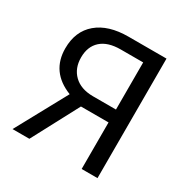

<svg xmlns="http://www.w3.org/2000/svg" viewBox="-162 -850 962 989"><g transform="rotate(30 318.5 -355.5)"><path d="M164.6 -496.6Q164.6 -432.1 204.8 -393.1Q245.1 -354 316.9 -353.5H454.6V-633.8H321.3Q245.1 -633.8 204.8 -597.7Q164.6 -561.5 164.6 -496.6ZM454.6 0V-276.9H290.5L143.6 0H43.5L208.5 -302.7Q70.8 -356.9 70.8 -496.6Q70.8 -598.1 137.5 -654.5Q204.1 -710.9 322.8 -710.9H548.8V0Z"/></g></svg>

Font: MAUL
Style: Regular
Weight: 400
Designer: MAUL
Version: Version 1.0; 2020; ttfautohint (v1.8.3)